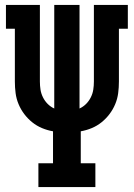

<svg xmlns="http://www.w3.org/2000/svg" viewBox="-20 -755 540 775"><path d="M135 0V-96H194V-225Q171 -229 149.5 -238Q128 -247 110 -261.5Q92 -276 78 -294.5Q64 -313 55 -334.5Q46 -356 43 -379Q40 -402 40 -426V-639H4V-735H141V-426Q141 -409 143.5 -393Q146 -377 153.5 -362Q161 -347 172.5 -335.5Q184 -324 199 -317V-735H301V-317Q316 -324 327.5 -335.5Q339 -347 346.5 -362Q354 -377 356.5 -393Q359 -409 359 -426V-735H496V-639H460V-426Q460 -402 457 -379Q454 -356 445 -334.5Q436 -313 422 -294.5Q408 -276 390 -261.5Q372 -247 350.5 -238Q329 -229 306 -225V-96H365V0Z"/></svg>

Font: Iosevka Gothic
Style: Bold
Weight: 700
Monospace: yes
Designer: Belleve Invis
Foundry: Belleve Invis
Version: Version 15.5.1; ttfautohint (v1.8.4)